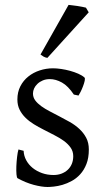

<svg xmlns="http://www.w3.org/2000/svg" viewBox="-20 -747 426 782"><path d="M341.8 -138.2Q341.8 -103.5 332 -78.9Q322.3 -54.2 306.6 -37.1Q291 -20 272 -9.8Q252.9 0.5 234.4 5.9Q215.8 11.2 199.5 12.9Q183.1 14.6 173.8 14.6Q150.4 14.6 117.4 5.9Q84.5 -2.9 51.8 -21Q48.3 -22.5 47.1 -36.9Q45.9 -51.3 46.6 -70.1Q47.4 -88.9 49.6 -107.9Q51.8 -127 55.2 -138.2L76.2 -132.8Q77.1 -112.3 86.9 -94.2Q96.7 -76.2 113 -63Q129.4 -49.8 151.1 -42Q172.9 -34.2 198.2 -34.2Q215.8 -34.2 230.5 -39.8Q245.1 -45.4 255.9 -55.4Q266.6 -65.4 272.5 -79.6Q278.3 -93.8 278.3 -110.8Q278.3 -130.4 267.8 -145.5Q257.3 -160.6 240.2 -173.1Q223.1 -185.5 201.4 -196.5Q179.7 -207.5 157.2 -219.2Q136.7 -229.5 117.7 -241.2Q98.6 -252.9 83.7 -267.6Q68.8 -282.2 59.8 -300.3Q50.8 -318.4 50.8 -341.8Q50.8 -372.1 63 -395.8Q75.2 -419.4 95.5 -435.5Q115.7 -451.7 141.8 -460.2Q168 -468.8 195.8 -468.8Q210.9 -468.8 229.2 -466.1Q247.6 -463.4 265.4 -458.5Q283.2 -453.6 298.8 -446.8Q314.5 -439.9 324.2 -431.2Q327.1 -428.2 325 -418Q322.8 -407.7 318.1 -395.5Q313.5 -383.3 308.1 -372.6Q302.7 -361.8 299.8 -357.9L280.8 -361.8Q257.3 -397 232.2 -410.9Q207 -424.8 183.1 -424.8Q167 -424.8 154.3 -419.4Q141.6 -414.1 132.6 -405.5Q123.5 -397 118.9 -386.7Q114.3 -376.5 114.3 -366.2Q114.3 -350.6 123.5 -338.1Q132.8 -325.7 147.9 -314.7Q163.1 -303.7 182.4 -293.7Q201.7 -283.7 222.2 -272.9Q243.2 -262.2 264.6 -250Q286.1 -237.8 303.2 -221.9Q320.3 -206.1 331.1 -185.8Q341.8 -165.5 341.8 -138.2ZM172.9 -511.2Q164.1 -512.7 157.2 -516.6Q150.4 -520.5 145 -524.9L259.3 -727.1Q265.1 -726.6 274.7 -725.3Q284.2 -724.1 294.7 -722.7Q305.2 -721.2 314.9 -719.2Q324.7 -717.3 330.1 -715.8L341.3 -696.8Z"/></svg>

Font: Gentium Plus Eur
Style: Regular
Weight: 400
Designer: J. Victor Gaultney, Annie Olsen, Iska Routamaa, Becca Hirsbrunner
Foundry: SIL International
Version: Version 5.000